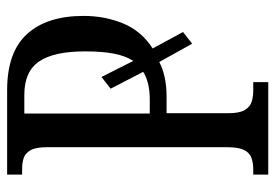

<svg xmlns="http://www.w3.org/2000/svg" viewBox="-134 -620 754 525"><g transform="rotate(-90 242.5 -357.0)"><path d="M28 0V-41H42Q60 -41 74 -46Q88 -51 95.5 -66.5Q103 -82 103 -113V-605Q103 -635 95 -649.5Q87 -664 74 -668.5Q61 -673 44 -673H28V-714H259Q363 -714 412.5 -659.5Q462 -605 462 -505Q462 -447 441.5 -397Q421 -347 373 -316L418 -233L386 -208L336 -298Q317 -288 293 -283Q269 -278 241 -278H196V-108Q196 -79 204.5 -64.5Q213 -50 227 -45.5Q241 -41 258 -41H281V0ZM234 -324Q257 -324 276 -328.5Q295 -333 309 -342L263 -431L295 -456L339 -369Q353 -391 359 -423Q365 -455 365 -501Q365 -586 337.5 -626.5Q310 -667 246 -667H195V-324Z"/></g></svg>

Font: Noto Serif ExtraCondensed
Style: Regular
Weight: 400
Width: 2
Designer: Monotype Design Team
Foundry: Monotype Imaging Inc.
Version: Version 2.013